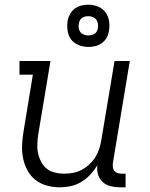

<svg xmlns="http://www.w3.org/2000/svg" viewBox="-20 -790 640 818"><path d="M235 8Q206 8 179 0.5Q152 -7 131 -23.5Q110 -40 97 -64Q84 -88 78.5 -115Q73 -142 74 -170.5Q75 -199 80 -228L120 -472H63V-530H195L143 -218Q140 -198 139 -177.5Q138 -157 142 -138Q146 -119 155 -101.5Q164 -84 178.5 -72Q193 -60 212.5 -55Q232 -50 252 -50Q252 -50 252.5 -50Q253 -50 253 -50Q272 -50 291 -53.5Q310 -57 328 -66.5Q346 -76 361 -90Q376 -104 386.5 -121Q397 -138 403 -157Q409 -176 412 -195L468 -530H533L461 -96Q460 -86 461 -77Q462 -68 467.5 -61.5Q473 -55 481.5 -52.5Q490 -50 499 -50H515V8H490Q470 8 450.5 3Q431 -2 417 -15Q403 -28 397.5 -47Q392 -66 395 -86Q382 -65 365 -46.5Q348 -28 326.5 -15Q305 -2 281.5 3Q258 8 235 8ZM356 -590Q335 -590 315 -598Q295 -606 283 -622Q271 -638 268 -659Q265 -680 268 -702Q271 -717 278.5 -730.5Q286 -744 299 -753.5Q312 -763 327 -766.5Q342 -770 356 -770Q378 -770 397.5 -762Q417 -754 429 -738Q441 -722 444.5 -701Q448 -680 444 -658Q442 -643 434.5 -629.5Q427 -616 414 -606.5Q401 -597 386 -593.5Q371 -590 356 -590ZM356 -639Q363 -639 370 -640.5Q377 -642 383 -646Q389 -650 392.5 -656.5Q396 -663 397 -670Q399 -680 397 -690Q395 -700 389.5 -707Q384 -714 375 -717.5Q366 -721 356 -721Q349 -721 342.5 -719.5Q336 -718 330 -714Q324 -710 320.5 -703.5Q317 -697 316 -690Q314 -680 315.5 -670Q317 -660 322.5 -653Q328 -646 337 -642.5Q346 -639 356 -639Z"/></svg>

Font: Iosevka Slab Light Extended
Style: Italic
Weight: 300
Width: 7
Italic angle: -9°
Monospace: yes
Designer: Belleve Invis
Foundry: Belleve Invis
Version: Version 11.1.0; ttfautohint (v1.8.3)